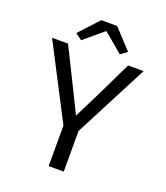

<svg xmlns="http://www.w3.org/2000/svg" viewBox="-171 -1092 1043 1208"><g transform="rotate(20 350.0 -488.0)"><path d="M176 -846 220 -814 347 -921H352L479 -814L523 -846L402 -976H296ZM299 -272V0H400V-272L656 -766H552L443 -540C414 -481 384 -423 354 -361H350C319 -423 292 -481 262 -540L150 -766H43Z"/></g></svg>

Font: Kawkab Mono Light
Style: Bold
Weight: 400
Monospace: yes
Designer: Abdullah Arif
Foundry: Abdullah Arif
Version: Version 1.000;PS 000.500;hotconv 1.0.88;makeotf.lib2.5.64775